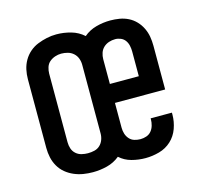

<svg xmlns="http://www.w3.org/2000/svg" viewBox="-84 -623 768 724"><g transform="rotate(-15 300.0 -261.0)"><path d="M194 8Q175 8 156.5 5Q138 2 120.5 -5.5Q103 -13 88.5 -25Q74 -37 64.5 -53.5Q55 -70 51 -88.5Q47 -107 47 -126V-394Q47 -413 51 -431.5Q55 -450 64.5 -466.5Q74 -483 88.5 -495.5Q103 -508 120.5 -515Q138 -522 156.5 -526Q175 -530 194 -530Q223 -530 251 -522Q279 -514 300 -495Q321 -513 348.5 -520.5Q376 -528 404 -528Q422 -528 440 -525Q458 -522 474 -514Q490 -506 502.5 -493Q515 -480 523 -463.5Q531 -447 534 -429.5Q537 -412 537 -394V-223H341V-126Q341 -114 344.5 -102.5Q348 -91 356 -82Q364 -73 375.5 -69.5Q387 -66 399 -66Q411 -66 422.5 -70Q434 -74 441.5 -83Q449 -92 452.5 -104Q456 -116 456 -128Q456 -129 456 -130Q456 -131 456 -132H539Q539 -130 539 -128Q539 -126 539 -124Q539 -97 529.5 -70.5Q520 -44 500 -25.5Q480 -7 453 0.5Q426 8 399 8Q372 8 345.5 1Q319 -6 299 -24Q277 -6 249.5 1Q222 8 194 8ZM341 -297H454V-394Q454 -405 451.5 -416.5Q449 -428 442.5 -437Q436 -446 425.5 -450.5Q415 -455 404 -455Q391 -455 379 -451Q367 -447 358 -438.5Q349 -430 345 -418Q341 -406 341 -394ZM194 -66Q207 -66 219.5 -69Q232 -72 241 -80.5Q250 -89 254.5 -101Q259 -113 259 -126V-394Q259 -407 254.5 -419Q250 -431 240.5 -439.5Q231 -448 218.5 -451.5Q206 -455 193 -455Q181 -455 169 -451Q157 -447 147.5 -439Q138 -431 134 -418.5Q130 -406 130 -394V-126Q130 -113 134 -101Q138 -89 147.5 -80.5Q157 -72 169.5 -69Q182 -66 194 -66Z"/></g></svg>

Font: Zed Mono Extended
Style: Regular
Weight: 400
Width: 7
Monospace: yes
Designer: Belleve Invis
Foundry: Belleve Invis
Version: Version 1.0.0; ttfautohint (v1.8.4)